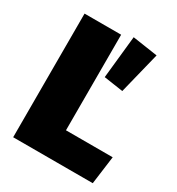

<svg xmlns="http://www.w3.org/2000/svg" viewBox="-171 -826 865 936"><g transform="rotate(30 261.0 -358.0)"><path d="M391 -461 283 -477 308 -716 449 -695ZM249 -696H43V0H491L512 -158H249Z"/></g></svg>

Font: Fira Sans Heavy
Style: Regular
Weight: 900
Designer: bBox Type GmbH & Carrois Corporate GbR & Edenspiekermann AG
Foundry: bBox Type GmbH & Carrois Corporate GbR & Edenspiekermann AG
Version: Version 4.300;PS 004.300;hotconv 1.0.88;makeotf.lib2.5.64775